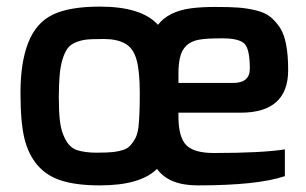

<svg xmlns="http://www.w3.org/2000/svg" viewBox="-20 -556 926 581"><path d="M282 -536Q408 -536 458 -481Q490 -522 559 -531Q589 -535 632.5 -535Q676 -535 702 -533Q728 -531 755 -524.5Q782 -518 798 -505Q814 -492 828 -471Q852 -433 852 -344Q852 -215 708 -215H520Q520 -209 520 -204Q520 -141 543.5 -117Q567 -93 627 -93Q772 -93 842 -104V-23Q760 5 578 5Q491 5 455 -45Q405 5 282 5Q213 5 167.5 -9Q122 -23 94 -55.5Q66 -88 54 -136.5Q42 -185 42 -276Q42 -367 65.5 -427Q89 -487 139.5 -511.5Q190 -536 282 -536ZM212 -102Q237 -94 271.5 -94Q306 -94 323 -96Q340 -98 353.5 -102.5Q367 -107 375.5 -117Q384 -127 390 -138.5Q396 -150 399 -171Q403 -207 403 -274Q403 -341 393 -376Q383 -411 358 -424.5Q333 -438 294.5 -438Q256 -438 240 -436Q224 -434 208.5 -427.5Q193 -421 184.5 -409.5Q176 -398 169.5 -377.5Q163 -357 160.5 -328.5Q158 -300 158 -260Q158 -220 161 -193Q164 -166 171.5 -148Q179 -130 188 -119Q197 -108 212 -102ZM736 -348Q736 -408 719.5 -424Q703 -440 653 -440Q603 -440 583 -436Q534 -428 524 -379Q520 -358 520 -337Q520 -316 520 -305H685Q736 -305 736 -348Z"/></svg>

Font: Exo
Style: DemiBold
Weight: 600
Designer: Natanael Gama
Version: Version 1.00